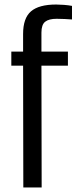

<svg xmlns="http://www.w3.org/2000/svg" viewBox="-20 -828 348 848"><path d="M83 0 82 -538H30V-600H82V-678Q82 -748 117 -778Q152 -808 228 -808Q243 -808 262.5 -806.5Q282 -805 298 -802V-742Q284 -743 266.5 -744Q249 -745 230 -745Q196 -745 179.5 -732Q163 -719 163 -684V-600H280V-538H163L164 0Z"/></svg>

Font: Big Shoulders Text
Style: Regular
Weight: 400
Designer: Patric King
Foundry: XO Type Co
Version: Version 1.000; ttfautohint (v1.8.2)